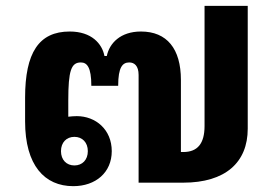

<svg xmlns="http://www.w3.org/2000/svg" viewBox="-20 -626 952 658"><path d="M231 12C308 12 363 -35 363 -108C363 -182 308 -228 243 -228C233 -228 223 -227 214 -226V-282C214 -384 224 -412 257 -412C278 -412 293 -396 293 -332H385C385 -396 400 -412 423 -412C440 -412 455 -401 455 -369V0H608C752 0 829 -69 829 -185V-606H681V-194C681 -134 657 -105 608 -105H600V-352C600 -459 552 -518 463 -518C393 -518 355 -478 346 -434H338C330 -476 294 -518 219 -518C113 -518 66 -445 66 -291V-210C66 -59 133 12 231 12ZM235 -59C208 -59 189 -78 189 -108C189 -138 208 -157 235 -157C262 -157 281 -138 281 -108C281 -78 262 -59 235 -59Z"/></svg>

Font: IBM Plex Sans Thai Looped
Style: Bold
Weight: 700
Designer: Mike Abbink, Paul van der Laan, Pieter van Rosmalen, Ben Mitchell, Mark Frömberg
Foundry: Bold Monday
Version: Version 1.1